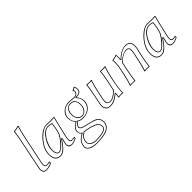

<svg xmlns="http://www.w3.org/2000/svg" viewBox="34 -1540 2619 2619"><g transform="rotate(-45 1344.0 -230.0)"><path d="M175.8 -82Q175.8 -43 207.5 -42Q217.8 -42 262.2 -48.8L264.2 -45.9V-20Q223.1 4.9 166 9.3Q158.7 9.8 152.8 9.8Q98.6 9.8 91.8 -46.4Q90.8 -53.7 90.8 -61Q90.8 -72.8 110.8 -168L175.8 -481.9Q206.5 -630.9 208 -675.8L210.9 -679.2Q258.8 -683.1 299.8 -698.2Q307.1 -696.3 307.1 -688Q284.7 -615.2 259.8 -500L188 -158.2Q175.8 -100.1 175.8 -82ZM166 -82Q166 -103 178.2 -160.2L250 -502Q274.4 -616.2 295.9 -686Q258.8 -673.3 217.8 -669.4Q215.3 -621.6 185.5 -480L120.6 -166Q101.1 -70.8 101.1 -61Q102.5 -1 152.8 0Q204.6 -0.5 253.9 -25.9V-37.6Q200.7 -28.3 184.6 -38.1Q170.9 -47.4 167 -66.4Q166 -74.2 166 -82Z M668.9 -138.2Q661.1 -104 660.6 -74.2Q662.1 -43.5 689.9 -42Q712.4 -42.5 737.8 -48.8L739.7 -45.9V-20Q681.2 9.8 644.5 9.8Q595.7 9.8 585 -25.9Q582.5 -34.2 582.5 -43Q583 -63 589.8 -89.8L602.5 -142.1L600.6 -144Q534.7 -45.9 496.6 -17.1Q461.4 9.8 422.9 9.8Q332 9.8 321.8 -93.8Q320.8 -105.5 320.8 -117.2Q320.8 -224.6 410.6 -329.1Q481.9 -411.6 554.7 -431.6Q570.8 -436 584 -436Q637.7 -436 663.6 -433.1Q674.8 -432.6 739.7 -436ZM613.8 -219.2Q638.7 -283.2 648.9 -384.8Q623 -394.5 586.9 -395Q523.9 -395 464.8 -309.6Q406.7 -217.3 402.8 -132.8Q403.8 -48.8 449.7 -47.9Q480 -47.9 541 -116.7Q584.5 -166 613.8 -219.2ZM659.2 -140.1 727.1 -425.3Q673.3 -421.4 662.6 -422.9Q634.8 -425.8 584 -425.8Q525.9 -425.8 449.7 -354.5Q359.4 -269.5 336.4 -168Q330.6 -141.1 330.6 -117.2Q332.5 -1.5 422.9 0Q479 0 538.1 -73.7Q559.1 -100.1 592.3 -149.4L599.1 -159.7L613.8 -145L599.6 -87.4Q592.8 -60.1 592.8 -43Q597.7 -2.4 644.5 0Q679.7 -0.5 730 -25.9V-36.6Q707.5 -32.2 689.9 -32.2Q659.2 -32.2 651.9 -61.5Q650.4 -67.9 650.9 -74.2Q651.4 -106 659.2 -140.1ZM623 -215.3 622.6 -214.4Q572.3 -121.6 505.4 -66.4Q470.7 -38.6 449.7 -38.1Q393.1 -40 392.6 -132.8Q392.6 -216.8 448.7 -304.7Q507.3 -397 576.7 -404.3Q582 -404.8 586.9 -404.8Q626.5 -404.3 652.3 -394L659.7 -391.6L658.7 -383.8Q647.9 -280.3 623 -215.3Z M1109.4 -297.9Q1109.4 -371.6 1057.6 -393.6Q1041.5 -399.9 1023.4 -399.9Q964.8 -399.9 942.4 -339.4Q933.6 -314.9 933.6 -288.1Q933.6 -221.2 974.6 -190.9Q994.6 -177.2 1019.5 -176.8Q1064 -176.8 1090.8 -222.7Q1108.9 -254.4 1109.4 -297.9ZM1010.3 -138.2Q958 -138.2 930.7 -157.7Q927.7 -159.7 926.3 -161.1Q879.4 -125 878.4 -99.1Q880.4 -68.8 941.4 -54.2Q1066.4 -25.9 1093.8 -15.6Q1118.7 -6.3 1133.3 3.9Q1174.8 33.2 1175.3 95.2Q1174.3 165.5 1109.4 202.1Q1043.9 237.8 888.2 237.8Q799.8 237.8 757.3 197.3Q735.8 175.8 735.4 149.9Q736.3 89.4 774.4 44.9Q795.4 21.5 844.2 -5.9Q815.9 -28.3 813.5 -69.8Q813.5 -128.4 888.2 -170.9Q894 -174.3 899.4 -176.8Q858.9 -220.7 855.5 -284.2Q855.5 -368.7 929.7 -412.6Q975.1 -439 1030.3 -439Q1047.4 -439 1082.5 -434.1Q1106.4 -431.2 1114.3 -431.2Q1172.9 -431.2 1178.7 -472.2Q1179.2 -476.6 1179.2 -480Q1178.2 -494.1 1168.5 -505.9L1169.4 -509.8Q1191.4 -517.1 1192.4 -518.1Q1210.4 -527.3 1217.3 -533.2L1221.2 -532.2Q1236.8 -507.3 1237.3 -474.1Q1237.3 -431.6 1199.2 -414.6Q1183.6 -408.2 1166.5 -408.2H1145.5L1142.6 -405.8Q1184.1 -357.4 1187.5 -304.2Q1187.5 -208 1106.4 -162.1Q1062.5 -138.7 1010.3 -138.2ZM883.3 4.9Q844.2 33.7 837.4 42Q808.6 78.1 808.6 121.1Q808.6 168.5 871.1 188Q892.6 194.8 911.1 194.8Q1038.1 194.3 1085.4 166Q1108.9 149.9 1109.4 121.1Q1109.4 84.5 1080.1 61.5Q1077.6 60.1 1076.2 59.1Q1025.4 25.9 902.3 5.9Q899.4 5.4 893.1 5.4Q886.2 5.4 883.3 4.9ZM1119.1 -297.9Q1119.1 -217.3 1066.4 -181.6Q1043.5 -167 1019.5 -167Q957 -167 933.1 -232.9Q923.8 -259.3 923.3 -288.1Q923.3 -358.4 968.3 -392.1Q992.7 -409.7 1023.4 -410.2Q1087.4 -410.2 1110.4 -349.6Q1119.1 -325.7 1119.1 -297.9ZM1010.3 -147.9Q1095.7 -147.9 1144 -205.6Q1177.2 -246.6 1177.2 -304.2Q1177.2 -353.5 1138.7 -395.5Q1136.2 -397.9 1135.3 -398.9L1126.5 -407.7L1142.6 -418.5L1146.5 -418Q1148.9 -418 1166.5 -418Q1211.9 -418 1224.6 -455.6Q1227.5 -464.8 1227.5 -474.1Q1227.1 -501 1216.8 -520Q1209.5 -515.1 1196.8 -509.3Q1189.9 -505.9 1182.6 -503.4Q1189 -491.7 1189.5 -480Q1189.5 -433.1 1136.2 -422.9Q1125 -420.9 1114.3 -420.9Q1105 -420.9 1079.1 -424.3Q1045.4 -428.7 1030.3 -429.2Q945.8 -429.2 897.5 -373Q865.7 -335 865.2 -284.2Q865.2 -225.1 901.9 -188.5Q904.3 -186 905.8 -184.6L917 -174.8L903.8 -168Q836.9 -134.3 825.2 -85.9Q823.2 -77.6 823.2 -69.8Q823.2 -33.2 847.2 -16.1Q848.6 -15.1 849.6 -14.6L864.3 -5.4L849.1 2.9Q800.3 30.3 781.7 51.3Q745.6 94.2 745.6 149.9Q745.6 192.4 807.6 214.8Q844.2 228 888.2 228Q1033.7 228 1099.1 195.8Q1102.5 194.3 1104.5 193.4Q1164.6 158.7 1165.5 95.2Q1164.6 38.6 1127.9 12.2Q1096.2 -9.8 967.8 -38.1Q948.7 -42.5 939 -44.4Q869.1 -62.5 868.2 -99.1Q869.1 -130.4 920.4 -168.9L927.2 -174.3L933.1 -168Q949.2 -152.3 999 -148.4Q1004.9 -147.9 1010.3 -147.9ZM877.4 -2.9 880.9 -5.4 885.3 -4.9Q886.7 -4.4 891.1 -4.4Q898.9 -4.4 903.8 -3.9Q1029.8 16.6 1082 50.8Q1118.2 77.1 1119.1 121.1Q1118.2 156.7 1090.8 174.3Q1041 204.6 911.1 205.1Q863.3 205.1 827.6 177.7Q798.8 154.3 798.3 121.1Q798.8 73.7 829.6 35.6Q837.9 24.9 875.5 -1.5Q877 -2.4 877.4 -2.9Z M1552.7 -64Q1467.3 9.8 1393.6 9.8Q1299.3 9.8 1297.9 -79.1Q1297.9 -101.1 1302.7 -126L1328.6 -249Q1353.5 -366.2 1356.9 -429.2L1359.9 -432.1Q1361.8 -432.1 1407.2 -429.2L1456.5 -432.1L1457 -429.2Q1434.1 -368.7 1408.7 -249L1387.7 -149.9Q1370.1 -67.4 1399.9 -51.3Q1413.1 -44.9 1436.5 -44.9Q1486.3 -45.4 1564 -119.1L1591.8 -249Q1616.7 -366.2 1620.1 -429.2L1622.6 -432.1Q1624.5 -432.1 1669.9 -429.2L1719.7 -432.1L1720.2 -429.2Q1697.3 -368.7 1671.9 -249L1659.7 -191.9Q1638.2 -90.3 1635.7 0L1633.3 2.9Q1614.3 0 1589.4 0Q1577.1 0 1554.2 2.9Q1545.4 2.9 1545.9 0L1554.7 -64ZM1545.9 -71.8 1548.8 -74.2H1565.9L1557.1 -7.3Q1577.6 -9.8 1589.4 -9.8Q1608.4 -9.8 1626 -7.8Q1629.9 -98.6 1649.9 -193.8L1662.1 -251Q1686 -364.3 1706.1 -420.4Q1689 -418.9 1669.9 -418.9Q1646 -418.9 1629.4 -420.9Q1625 -358.4 1601.6 -247.1L1573.2 -113.8L1571.3 -111.8Q1489.7 -35.6 1436.5 -35.2Q1372.6 -35.2 1370.6 -90.8Q1370.6 -93.3 1370.6 -95.2Q1371.1 -118.2 1377.9 -151.9L1398.9 -251Q1422.9 -364.3 1443.4 -420.4Q1426.3 -418.9 1407.2 -418.9Q1383.3 -418.9 1366.7 -420.9Q1362.3 -358.9 1338.4 -247.1L1312.5 -124Q1291.5 -19 1366.2 -2.4Q1379.4 0 1393.6 0Q1464.8 -1.5 1545.9 -71.8Z M2176.8 -180.2Q2152.3 -63 2147.5 0L2145.5 2.9Q2143.6 2.9 2097.7 0Q2097.7 0 2048.3 2.9V0Q2068.8 -56.2 2095.7 -180.2L2116.7 -277.8Q2133.3 -357.9 2105.5 -373Q2093.3 -378.9 2073.7 -378.9Q2018.1 -378.9 1948.2 -318.4Q1936.5 -307.6 1925.8 -296.9L1900.4 -180.2Q1876 -63 1871.6 0L1868.7 2.9Q1866.7 2.9 1821.8 0L1772.5 2.9L1771.5 0Q1795.9 -70.3 1819.3 -180.2L1830.6 -234.9Q1854.5 -349.1 1844.7 -413.1L1846.7 -416Q1888.7 -420.4 1928.7 -437Q1936 -437 1936.5 -431.6Q1936.5 -428.7 1936.5 -426.8Q1936.5 -426.8 1936 -367.2Q1935.5 -359.4 1934.6 -352.1L1936.5 -349.1Q2025.9 -435.1 2112.8 -439Q2232.9 -437 2200.7 -280.8Q2197.3 -264.6 2188.5 -230.5Q2180.2 -195.8 2176.8 -180.2ZM2167 -182.1Q2170.4 -198.2 2178.7 -233.4Q2187 -268.1 2190.9 -283.2Q2216.8 -409.7 2139.2 -426.3Q2126.5 -428.7 2112.8 -429.2Q2038.1 -429.2 1960 -357.9Q1951.2 -349.6 1943.8 -341.8L1935.1 -333L1924.3 -349.6L1924.8 -353Q1928.7 -392.6 1926.8 -425.3Q1891.1 -411.6 1855.5 -406.7Q1863.3 -341.8 1840.3 -232.9L1829.6 -177.7Q1807.1 -73.2 1785.2 -8.3Q1802.7 -9.8 1821.8 -9.8Q1844.7 -9.8 1862.3 -7.8Q1867.2 -69.8 1890.6 -182.1L1916.5 -301.8L1918.5 -304.2Q2003.9 -382.3 2073.7 -389.2Q2132.8 -389.2 2133.3 -333Q2133.3 -331.5 2133.3 -331.1Q2132.8 -309.1 2126.5 -275.9L2105.5 -177.7Q2080.1 -59.6 2062.5 -8.8Q2080.1 -10.3 2097.7 -9.8Q2119.6 -9.8 2138.2 -7.8Q2143.6 -69.8 2167 -182.1Z M2617.7 -138.2Q2609.9 -104 2609.4 -74.2Q2610.8 -43.5 2638.7 -42Q2661.1 -42.5 2686.5 -48.8L2688.5 -45.9V-20Q2629.9 9.8 2593.3 9.8Q2544.4 9.8 2533.7 -25.9Q2531.2 -34.2 2531.2 -43Q2531.7 -63 2538.6 -89.8L2551.3 -142.1L2549.3 -144Q2483.4 -45.9 2445.3 -17.1Q2410.2 9.8 2371.6 9.8Q2280.8 9.8 2270.5 -93.8Q2269.5 -105.5 2269.5 -117.2Q2269.5 -224.6 2359.4 -329.1Q2430.7 -411.6 2503.4 -431.6Q2519.5 -436 2532.7 -436Q2586.4 -436 2612.3 -433.1Q2623.5 -432.6 2688.5 -436ZM2562.5 -219.2Q2587.4 -283.2 2597.7 -384.8Q2571.8 -394.5 2535.6 -395Q2472.7 -395 2413.6 -309.6Q2355.5 -217.3 2351.6 -132.8Q2352.5 -48.8 2398.4 -47.9Q2428.7 -47.9 2489.7 -116.7Q2533.2 -166 2562.5 -219.2ZM2607.9 -140.1 2675.8 -425.3Q2622.1 -421.4 2611.3 -422.9Q2583.5 -425.8 2532.7 -425.8Q2474.6 -425.8 2398.4 -354.5Q2308.1 -269.5 2285.2 -168Q2279.3 -141.1 2279.3 -117.2Q2281.2 -1.5 2371.6 0Q2427.7 0 2486.8 -73.7Q2507.8 -100.1 2541 -149.4L2547.9 -159.7L2562.5 -145L2548.3 -87.4Q2541.5 -60.1 2541.5 -43Q2546.4 -2.4 2593.3 0Q2628.4 -0.5 2678.7 -25.9V-36.6Q2656.2 -32.2 2638.7 -32.2Q2607.9 -32.2 2600.6 -61.5Q2599.1 -67.9 2599.6 -74.2Q2600.1 -106 2607.9 -140.1ZM2571.8 -215.3 2571.3 -214.4Q2521 -121.6 2454.1 -66.4Q2419.4 -38.6 2398.4 -38.1Q2341.8 -40 2341.3 -132.8Q2341.3 -216.8 2397.5 -304.7Q2456.1 -397 2525.4 -404.3Q2530.8 -404.8 2535.6 -404.8Q2575.2 -404.3 2601.1 -394L2608.4 -391.6L2607.4 -383.8Q2596.7 -280.3 2571.8 -215.3Z"/></g></svg>

Font: Linux Biolinum Outline O
Style: Italic
Weight: 400
Italic angle: -12°
Designer: Philipp H. Poll
Foundry: Philipp H. Poll
Version: Version 0.6.2